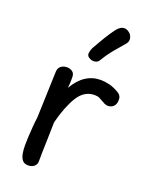

<svg xmlns="http://www.w3.org/2000/svg" viewBox="-158 -922 781 1015"><g transform="rotate(20 232.5 -415.0)"><path d="M99 -503Q100 -524 114 -534.5Q128 -545 147 -545Q165 -545 178 -535.5Q191 -526 191 -506Q191 -500 191 -490.5Q191 -481 190.5 -469.5Q190 -458 188 -444Q217 -494 254.5 -518.5Q292 -543 338 -543Q361 -543 387.5 -536.5Q414 -530 442 -513Q454 -506 459 -496Q464 -486 463 -472Q462 -450 449.5 -438.5Q437 -427 419 -427Q409 -427 400.5 -431Q392 -435 384 -440Q374 -446 363 -451.5Q352 -457 335 -457Q276 -457 240.5 -398.5Q205 -340 182 -248Q181 -214 180.5 -184.5Q180 -155 179 -128Q178 -101 177.5 -76Q177 -51 177 -27Q177 -14 170.5 -5Q164 4 153.5 8.5Q143 13 131 13Q109 13 98 0Q87 -13 83 -34.5Q79 -56 79 -81Q79 -101 80.5 -131Q82 -161 84.5 -191Q87 -221 90 -241ZM299 -641Q291 -626 273.5 -623.5Q256 -621 240 -632Q227 -640 229 -656Q231 -672 238 -686Q251 -709 266.5 -735.5Q282 -762 297.5 -785.5Q313 -809 324 -822Q341 -841 357.5 -842.5Q374 -844 388 -833Q403 -823 407.5 -803.5Q412 -784 395 -766Q378 -747 349 -712Q320 -677 299 -641Z"/></g></svg>

Font: Playpen Sans
Style: Regular
Weight: 400
Designer: Laura Meseguer, Veronika Burian, José Scaglione, Kostas Bartsokas, Vera Evstafieva, Tom Grace, Yorlmar Campos
Foundry: TypeTogether
Version: Version 2.000